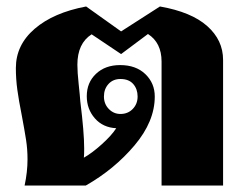

<svg xmlns="http://www.w3.org/2000/svg" viewBox="-20 -573 763 593"><path d="M65 -81Q65 -112 60.5 -141Q56 -170 47 -218Q38 -263 33.5 -296Q29 -329 29 -363Q29 -434 87 -484Q145 -534 246 -553L354 -476L474 -553Q571 -536 620 -492.5Q669 -449 669 -388V0H479V-383Q479 -441 437 -468L354 -406L263 -467Q219 -439 219 -373Q219 -350 223 -313Q227 -276 228 -260Q240 -164 240 -114Q240 -95 239 -86Q264 -100 294.5 -127.5Q325 -155 339 -177Q298 -179 273 -207.5Q248 -236 248 -276Q248 -318 276.5 -345Q305 -372 351 -372Q400 -372 429 -344Q458 -316 458 -275Q458 -198 395.5 -124Q333 -50 245 0H56Q65 -42 65 -81ZM405 -275Q405 -298 391.5 -313.5Q378 -329 352 -329Q329 -329 315 -313.5Q301 -298 301 -275Q301 -252 316 -236.5Q331 -221 352 -221Q375 -221 390 -236.5Q405 -252 405 -275Z"/></svg>

Font: Taviraj ExtraBold
Style: Regular
Weight: 800
Designer: Katatrad Team
Foundry: CadsonDemak
Version: Version 1.001